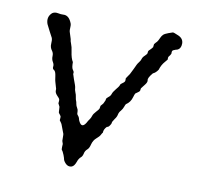

<svg xmlns="http://www.w3.org/2000/svg" viewBox="-58 -501 609 570"><g transform="rotate(10 246.5 -215.5)"><path d="M440.9 -390.1Q439 -390.1 437 -389.2Q435.5 -388.2 430.7 -386.7Q425.8 -385.3 425.8 -378.9V-375Q422.9 -369.1 420.4 -366.7Q418 -364.3 418 -361.3V-356Q416 -353 411.1 -347.7Q401.4 -336.9 397 -321.8Q390.1 -311.5 381.8 -308.1Q368.2 -292 370.1 -285.6Q371.6 -279.3 363.8 -270Q356 -260.7 355 -258.8Q354 -256.8 354 -254.4Q354 -252 353 -250Q352.1 -248 347.7 -245.1Q343.3 -242.2 340.8 -240.2Q338.9 -237.3 336.4 -228.5Q332 -212.4 318.8 -204.1Q316.9 -201.2 314.9 -195.3Q312.5 -188.5 307.6 -182.6Q302.2 -176.8 300.8 -169.4Q299.3 -162.1 293.9 -155.3Q289.1 -147.9 288.1 -146Q287.1 -144 287.1 -141.6Q287.1 -139.6 283.2 -133.8Q279.3 -127.9 274.9 -127.9Q266.1 -119.1 266.1 -108.9Q264.6 -107.9 261.7 -102.1Q258.8 -96.2 250 -88.9Q241.2 -81.5 237.8 -68.8Q234.9 -56.6 229.5 -52.2Q222.7 -46.4 221.2 -38.1Q219.2 -29.3 214.8 -25.9Q208.5 -21 204.6 -9.3Q200.2 2.9 192.9 5.9Q178.7 10.7 168 -6.8Q167 -8.8 166.5 -10.7Q166 -12.7 165.5 -15.1Q165 -17.6 162.6 -23.4Q157.7 -35.2 155.8 -36.6Q153.8 -38.1 154.3 -45.9Q154.8 -53.7 154.8 -55.2L151.9 -64Q151.9 -86.4 150.9 -85.9L141.1 -111.8Q141.1 -113.3 133.8 -123Q133.8 -125 134.3 -129.4Q134.8 -133.8 133.8 -135.7Q132.8 -137.7 129.9 -141.1Q127 -144 127 -146L126 -162.1L121.1 -171.9Q121.1 -173.8 121.6 -177.7Q122.1 -181.6 121.1 -184.6Q120.1 -187 115.2 -191.9Q106.9 -200.2 106.9 -207V-212.9L101.1 -232.9Q100.1 -234.9 98.1 -249.5Q96.2 -264.2 90.8 -267.1Q85.9 -269.5 86.9 -276.4Q87.9 -283.2 83.5 -290Q79.1 -297.4 79.6 -306.6Q80.1 -315.9 75.2 -322.3Q68.4 -331.1 69.3 -342.3Q70.3 -353.5 67.9 -359.9Q64.9 -365.7 58.1 -378.4Q51.3 -391.1 48.3 -397.9Q41 -418.5 56.2 -432.1Q63.5 -437 73.2 -435.1Q83 -433.1 89.4 -433.6Q107.4 -435.1 116.2 -410.2Q117.2 -406.2 116.7 -398.4Q116.2 -390.6 117.2 -387.2L124 -365.7Q124 -360.8 127.4 -352.5Q130.9 -344.2 132.8 -330.1Q135.7 -309.6 142.1 -299.8Q142.1 -283.2 145.5 -278.3Q148.9 -273.4 149.4 -271.5Q149.9 -270 149.4 -267.1Q148.9 -264.2 149.9 -263.2L153.8 -251Q162.1 -230 162.1 -225.1Q162.1 -220.2 165 -212.9Q168 -206.1 168.9 -198.7Q169.9 -191.4 171.4 -188.5Q172.9 -185.5 173.8 -179.2Q174.8 -173.3 178.2 -168Q181.2 -163.1 181.2 -158.7Q181.2 -154.3 181.6 -151.4Q182.1 -148.4 185.1 -145.5Q188 -142.1 189 -138.2Q189.9 -133.8 191.4 -130.9Q202.6 -106.9 216.8 -135.7Q217.8 -137.7 221.2 -142.1Q224.1 -146 226.1 -152.3Q228 -158.7 235.4 -166.5Q243.2 -174.8 244.1 -177.7Q245.1 -180.7 245.1 -183.1Q245.1 -186 246.1 -187Q247.1 -188 250 -191.4Q252.9 -194.3 253.9 -197.3Q254.9 -200.2 255.9 -201.7Q257.8 -204.6 257.8 -208Q257.8 -211.4 263.7 -215.8Q270 -220.2 272 -226.6Q273.9 -232.9 281.2 -241.7Q291 -253.4 291.5 -256.8Q292 -260.3 298.8 -264.6Q305.2 -268.6 305.2 -273.4V-279.8Q307.1 -283.2 311.5 -289.1Q315.9 -294.9 316.9 -297.9Q318.4 -300.8 323.2 -310.5Q328.1 -320.3 330.1 -325.2Q332 -329.1 335.9 -334Q339.8 -338.9 341.3 -343.8Q342.8 -350.1 349.6 -356Q356 -361.8 356 -365.2Q355.5 -371.6 360.4 -375Q364.7 -378.9 369.1 -384.8L370.1 -394Q371.1 -395 372.1 -396.5Q373 -397.9 374.5 -399.4Q376 -400.9 377.4 -402.3Q378.9 -403.8 379.9 -405.8Q380.9 -407.2 381.8 -409.2Q382.8 -411.1 385.3 -416.5Q387.7 -421.9 391.6 -425.8Q395.5 -429.7 406.2 -433.6Q417 -437.5 418.9 -438Q420.9 -439 436.5 -432.1Q452.1 -425.3 452.1 -410.2Q452.1 -395 440.9 -390.1Z"/></g></svg>

Font: AntiqueNobleLightItalic
Style: LightItalic
Weight: 400
Version: Version 001.000